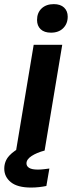

<svg xmlns="http://www.w3.org/2000/svg" viewBox="-56 -712 340 908"><path d="M20 0 103.3 -500H238.3L155 0ZM185 -557.5Q153.3 -557.5 136.2 -573.8Q119.2 -590 119.2 -617.5Q119.2 -651.7 140.8 -672.1Q162.5 -692.5 198.3 -692.5Q230 -692.5 247.1 -676.2Q264.2 -660 264.2 -633.3Q264.2 -600 242.9 -578.8Q221.7 -557.5 185 -557.5ZM90.8 175Q26.7 175 -4.6 149.6Q-35.8 124.2 -35.8 85.8Q-35.8 50 -12.1 24.2Q11.7 -1.7 51.7 -19.2L155 -5V0Q117.5 10 93.3 25.8Q69.2 41.7 69.2 60.8Q69.2 74.2 82.1 82.1Q95 90 123.3 90Q136.7 90 151.2 88.3Q165.8 86.7 177.5 85L163.3 167.5Q147.5 170.8 128.8 172.9Q110 175 90.8 175Z"/></svg>

Font: Familjen Grotesk GF
Style: Bold Italic
Weight: 700
Designer: Anders Wikstroem, Jonas Baeckman, Matilda Gysing, Kristian Moeller
Foundry: Familjen STHML AB
Version: Version 2.000; Beta; Release 4; Build 6